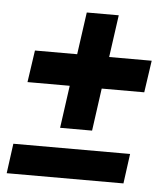

<svg xmlns="http://www.w3.org/2000/svg" viewBox="-51 -576 531 616"><g transform="rotate(5 214.5 -268.0)"><path d="M151 -160 170 -297H34L49 -400H185L204 -536H307L288 -400H425L410 -297H273L254 -160ZM-7 0 6 -96H382L369 0Z"/></g></svg>

Font: Alumni Sans Inline One
Style: Italic
Weight: 400
Italic angle: -8°
Designer: Robert E. Leuschke
Foundry: Robert E. Leuschke
Version: Version 1.100; ttfautohint (v1.8.3)